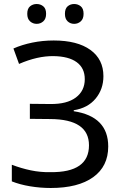

<svg xmlns="http://www.w3.org/2000/svg" viewBox="-20 -928 617 958"><path d="M233 10Q181 10 130 1.5Q79 -7 39 -23V-106Q86 -88 134 -78Q182 -68 232 -69Q424 -67 424 -203Q424 -333 231 -334L129 -335V-410L231 -409Q314 -408 358.5 -441.5Q403 -475 403 -533Q403 -588 363 -617.5Q323 -647 247 -648Q167 -649 75 -609L47 -686Q90 -705 141.5 -715.5Q193 -726 248 -726Q366 -726 431 -679Q496 -632 496 -548Q496 -483 457 -436Q418 -389 348 -378V-373Q520 -347 520 -197Q520 -98 445 -44Q370 10 233 10ZM116 -859Q116 -885 130 -896.5Q144 -908 163 -908Q182 -908 196 -896.5Q210 -885 210 -859Q210 -834 196 -821.5Q182 -809 163 -809Q144 -809 130 -821.5Q116 -834 116 -859ZM304 -859Q304 -885 317.5 -896.5Q331 -908 350 -908Q369 -908 383 -896.5Q397 -885 397 -859Q397 -834 383 -821.5Q369 -809 350 -809Q331 -809 317.5 -821.5Q304 -834 304 -859Z"/></svg>

Font: Noto Sans Historical
Style: Regular
Weight: 400
Designer: Monotype Design Team
Foundry: Monotype Imaging Inc.
Version: Version 2.013; ttfautohint (v1.8.4.7-5d5b)